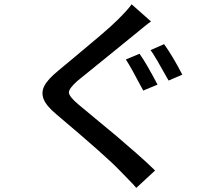

<svg xmlns="http://www.w3.org/2000/svg" viewBox="-20 -830 1040 917"><path d="M581.1 -545.9 646.5 -573.2Q678.7 -528.3 732.4 -425.8L664.1 -397.5Q604.5 -510.7 581.1 -545.9ZM699.2 -590.8 763.7 -619.1Q804.7 -562.5 850.6 -473.6L785.2 -445.3Q720.7 -561.5 699.2 -590.8ZM608.4 -809.6 701.2 -727.5Q689.5 -719.7 675.3 -708Q661.1 -696.3 646 -684.1Q630.9 -671.9 625 -667Q594.7 -641.6 491.7 -558.6Q388.7 -475.6 350.6 -444.3Q308.6 -407.2 309.1 -388.2Q309.6 -369.1 353.5 -332Q362.3 -324.2 428.7 -269.5Q495.1 -214.8 535.2 -181.2Q575.2 -147.5 631.3 -98.1Q687.5 -48.8 720.7 -15.6L630.9 67.4Q617.2 50.8 589.4 22.9Q561.5 -4.9 553.7 -13.7Q491.2 -80.1 249 -284.2Q201.2 -324.2 188.5 -356.4Q175.8 -388.7 191.9 -419.9Q208 -451.2 256.8 -491.2Q280.3 -510.7 344.2 -564Q408.2 -617.2 460.4 -661.6Q512.7 -706.1 543 -736.3Q596.7 -790 608.4 -809.6Z"/></svg>

Font: Gen Shin Gothic Medium
Style: Regular
Weight: 500
Designer: [Source Han Sans]
Ryoko NISHIZUKA  (kana & ideographs); Paul D. Hunt (Latin, Greek & Cyrillic); Wenlong ZHANG  (bopomofo
Version: Version 1.002.20150607